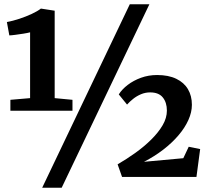

<svg xmlns="http://www.w3.org/2000/svg" viewBox="-20 -835 981 906"><path d="M122 -372V-682.5Q111 -679.5 90.8 -676.2Q70.5 -673 51.2 -670.5Q32 -668 24 -668L12.5 -731Q40 -736 71 -746.2Q102 -756.5 129.5 -769.2Q157 -782 173 -794.5L238 -784.5V-372L322 -364V-312.5H29V-364ZM592.5 -815H685L271 51H179ZM535 -59.5Q578 -84.5 619.2 -114Q660.5 -143.5 694 -176.8Q727.5 -210 747.5 -244.2Q767.5 -278.5 767.5 -313Q767.5 -351.5 748.2 -375.2Q729 -399 688.5 -399Q665.5 -399 645 -390.2Q624.5 -381.5 608 -368.2Q591.5 -355 579.5 -341.5L540.5 -389.5Q555.5 -413.5 582.5 -434.2Q609.5 -455 645.2 -468Q681 -481 721.5 -481Q775 -481 811.8 -463.2Q848.5 -445.5 867 -414Q885.5 -382.5 885.5 -340.5Q885.5 -305.5 869 -268.8Q852.5 -232 822.2 -196.5Q792 -161 750.5 -129Q709 -97 659.5 -71.5L845 -88.5L870.5 -142.5L924.5 -131.5L907 0H556Z"/></svg>

Font: Merriweather ExtraBold
Style: Regular
Weight: 800
Version: Version 2.100